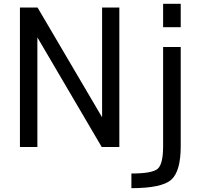

<svg xmlns="http://www.w3.org/2000/svg" viewBox="-20 -772 1086 1011"><path d="M85 2V-732.4H177.7L517.6 -154.3V-732.4H608.4V2H515.6L176.8 -575.2V2ZM838.9 -524.4H931.6V-2Q931.6 129.9 881.8 174.3Q832 218.8 671.9 218.8V141.6Q783.2 141.6 811 116.2Q838.9 90.8 838.9 -2ZM838.9 -628.9V-752H931.6V-628.9Z"/></svg>

Font: irohakakuC Regular
Style: Regular
Weight: 400
Designer: [Source Han Sans]
Ryoko NISHIZUKA Ë•øÂ°öÊ∂ºÂ≠ê (kana & ideographs); Paul D. Hunt (Latin, Greek & Cyrillic); Wenlong ZHAN
Version: Version 1.001.20160904